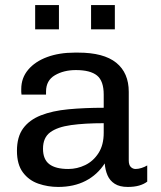

<svg xmlns="http://www.w3.org/2000/svg" viewBox="-20 -729 638 759"><path d="M210 10Q169 10 131.5 -3Q94 -16 70.5 -47.5Q47 -79 47 -133Q47 -188 71.5 -221.5Q96 -255 141.5 -273Q187 -291 250.5 -297Q314 -303 390 -303V-355Q390 -409 363.5 -430.5Q337 -452 280 -452Q232 -452 197 -431.5Q162 -411 162 -367V-355H65Q64 -360 64 -365.5Q64 -371 64 -377Q64 -421 91.5 -453.5Q119 -486 166.5 -503.5Q214 -521 275 -521H289Q390 -521 439.5 -481Q489 -441 489 -366V-95Q489 -77 497 -69Q505 -61 516 -61Q527 -61 539.5 -65Q552 -69 562 -75V-11Q549 -1 530 4.5Q511 10 485 10Q453 10 433.5 -2.5Q414 -15 405 -36Q396 -57 394 -83Q365 -38 318.5 -14Q272 10 210 10ZM250 -61Q285 -61 317 -76.5Q349 -92 369.5 -124Q390 -156 390 -204V-242Q315 -242 261 -234.5Q207 -227 178.5 -206Q150 -185 150 -141Q150 -99 175 -80Q200 -61 250 -61ZM119 -613V-709H213V-613ZM340 -613V-709H434V-613Z"/></svg>

Font: Chivo Medium
Style: Regular
Weight: 400
Version: Version 2.002